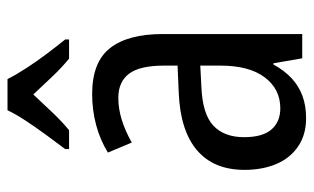

<svg xmlns="http://www.w3.org/2000/svg" viewBox="-178 -628 816 499"><g transform="rotate(-90 229.5 -378.0)"><path d="M235 -546Q318 -546 354.5 -499.5Q391 -453 391 -363V0H328L315 -75H312Q296 -46 276 -27.5Q256 -9 230.5 0.5Q205 10 172 10Q129 10 98.5 -11Q68 -32 53 -68Q38 -104 38 -150Q38 -230 89 -273.5Q140 -317 239 -321L309 -324V-359Q309 -422 288 -450Q267 -478 225 -478Q197 -478 168 -469Q139 -460 109 -443L83 -505Q115 -525 154 -535.5Q193 -546 235 -546ZM252 -262Q183 -259 153 -231Q123 -203 123 -151Q123 -103 143 -80Q163 -57 198 -57Q248 -57 278.5 -97.5Q309 -138 309 -213V-265ZM274 -766Q285 -744 302.5 -717Q320 -690 340 -663.5Q360 -637 377 -616V-606H327Q304 -625 281 -649Q258 -673 234 -699Q210 -673 186 -648Q162 -623 141 -606H92V-616Q110 -640 129.5 -666.5Q149 -693 166 -719Q183 -745 193 -766Z"/></g></svg>

Font: Noto Sans Thai Condensed
Style: Regular
Weight: 400
Width: 3
Designer: Monotype Design Team
Foundry: Monotype Imaging Inc.
Version: Version 2.002